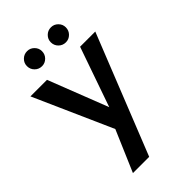

<svg xmlns="http://www.w3.org/2000/svg" viewBox="-230 -616 894 894"><g transform="rotate(-45 217.5 -169.0)"><path d="M0 0ZM172 3 85 206H192L427 -384H327L224 -89L109 -384H0ZM88 -495Q88 -515 102.5 -529.5Q117 -544 138 -544Q158 -544 172.5 -529.5Q187 -515 187 -495Q187 -474 172.5 -459.5Q158 -445 138 -445Q117 -445 102.5 -459.5Q88 -474 88 -495ZM245 -495Q245 -515 259.5 -529.5Q274 -544 295 -544Q315 -544 329.5 -529.5Q344 -515 344 -495Q344 -474 329.5 -459.5Q315 -445 295 -445Q274 -445 259.5 -459.5Q245 -474 245 -495Z"/></g></svg>

Font: Cambay Devanagari
Style: Regular
Weight: 700
Designer: Pooja Saxena
Foundry: Pooja Saxena
Version: Version 1.095;PS 001.095;hotconv 1.0.70;makeotf.lib2.5.58329